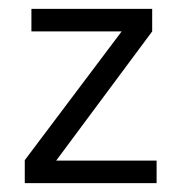

<svg xmlns="http://www.w3.org/2000/svg" viewBox="-20 -430 413 434"><path d="M324 -410V-359L107 -67H334V-16H36V-68L255 -359H51V-410Z"/></svg>

Font: Ekushey Buriganga
Style: Regular
Weight: 400
Designer: Al Mamun Sumon
Foundry: Al Mamun Sumon
Version: Version 1.0